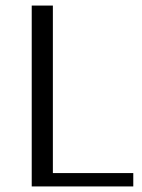

<svg xmlns="http://www.w3.org/2000/svg" viewBox="-20 -670 511 690"><path d="M94 0V-650H170V-48H459V0Z"/></svg>

Font: Arsenal SC
Style: Regular
Weight: 400
Designer: Andrij Shevchenko
Foundry: Stairsfor
Version: Version 2.001; ttfautohint (v1.8.4.7-5d5b)